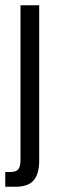

<svg xmlns="http://www.w3.org/2000/svg" viewBox="-27 -543 219 730"><path d="M-7 111H13Q34 111 42.5 100.5Q51 90 51 64V-523H122V68Q122 117 101.5 142Q81 167 32 167H-7Z"/></svg>

Font: Mona Sans Condensed
Style: Regular
Weight: 400
Width: 3
Designer: Deni Anggara
Foundry: GitHub
Version: Version 2.000